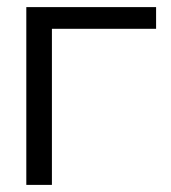

<svg xmlns="http://www.w3.org/2000/svg" viewBox="-20 -520 482 540"><path d="M54 0H126V-439H419V-500H54Z"/></svg>

Font: LT Wave Text Light
Style: Regular
Weight: 300
Designer: Daniel Lyons
Version: Version 2.5 (Glyphs App)